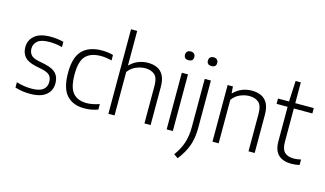

<svg xmlns="http://www.w3.org/2000/svg" viewBox="-112 -1175 3005 1773"><g transform="rotate(15 1391.0 -288.5)"><path d="M201 9.5Q123 9.5 57 -12V-62.5Q97 -50.5 131.5 -45.5Q166 -40.5 201.5 -40.5Q276.5 -40.5 310.8 -67Q345 -93.5 345 -141.5Q345 -183 323.8 -205Q302.5 -227 252.5 -238L183 -252.5Q109.5 -269 78.8 -305Q48 -341 48 -397.5Q48 -463 98 -506.2Q148 -549.5 252 -549.5Q316 -549.5 375 -534V-483.5Q342 -492.5 313.2 -496.2Q284.5 -500 252.5 -500Q172.5 -500 139.2 -470.8Q106 -441.5 106 -399.5Q106 -363 125.8 -339.2Q145.5 -315.5 195.5 -304.5L264.5 -290.5Q340 -273.5 371.8 -238.5Q403.5 -203.5 403.5 -145Q403.5 -73.5 352.2 -32Q301 9.5 201 9.5Z M719.5 9.5Q610 9.5 550.2 -56.2Q490.5 -122 490.5 -270.5Q490.5 -419 555 -484.2Q619.5 -549.5 741 -549.5Q768 -549.5 796 -546Q824 -542.5 849 -535.5V-483Q796 -497.5 746 -497.5Q648.5 -497.5 600.5 -447.2Q552.5 -397 552.5 -272.5Q552.5 -145.5 597 -94.2Q641.5 -43 727.5 -43Q753.5 -43 783.2 -48.5Q813 -54 849 -66V-13.5Q785.5 9.5 719.5 9.5Z M948.5 0V-808H1007.5V-479.5H1011.5Q1045.5 -514.5 1089.5 -532Q1133.5 -549.5 1183 -549.5Q1232 -549.5 1270.2 -531.8Q1308.5 -514 1330.2 -473.2Q1352 -432.5 1352 -364V0H1293V-362Q1293 -437 1259.2 -465.8Q1225.5 -494.5 1170 -494.5Q1129.5 -494.5 1084.5 -476.5Q1039.5 -458.5 1007.5 -415.5V0Z M1505.5 0V-541.5H1564.5V0ZM1535 -669.5Q1490.5 -669.5 1490.5 -710.5Q1490.5 -730 1502.2 -741.5Q1514 -753 1535 -753Q1556 -753 1567.8 -741.5Q1579.5 -730 1579.5 -710.5Q1579.5 -669.5 1535 -669.5Z M1672.5 231 1632.5 203.5Q1681 137 1702.8 70.5Q1724.5 4 1724.5 -84V-541.5H1783.5V-88Q1783.5 9 1757.2 82.5Q1731 156 1672.5 231ZM1753.5 -672Q1709 -672 1709 -713Q1709 -732.5 1720.8 -744Q1732.5 -755.5 1753.5 -755.5Q1774.5 -755.5 1786.2 -744Q1798 -732.5 1798 -713Q1798 -672 1753.5 -672Z M1943.5 0V-541.5H1994L1998.5 -478.5H2003Q2073.5 -549.5 2176 -549.5Q2226 -549.5 2264.8 -531.5Q2303.5 -513.5 2325.2 -472.8Q2347 -432 2347 -363.5V0H2288V-361.5Q2288 -436.5 2254.8 -466Q2221.5 -495.5 2165 -495.5Q2126 -495.5 2080.5 -477.8Q2035 -460 2002.5 -416V0Z M2698 9Q2619 9 2574.8 -31.8Q2530.5 -72.5 2530.5 -163V-490.5H2425V-541.5H2530.5L2540 -740H2590V-541.5H2767V-490.5H2590V-173Q2590 -101.5 2620 -72.5Q2650 -43.5 2708.5 -43.5Q2737.5 -43.5 2776.5 -52.5V0Q2737 9 2698 9Z"/></g></svg>

Font: Encode Sans Lt
Style: Regular
Weight: 300
Designer: Multiple Designers
Foundry: Impallari Type
Version: Version 3.002; ttfautohint (v1.8.3) -l 8 -r 50 -G 200 -x 14 